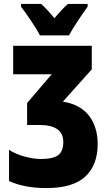

<svg xmlns="http://www.w3.org/2000/svg" viewBox="-20 -947 558 977"><path d="M447 -594 300 -430Q390 -415 433.5 -357.5Q477 -300 477 -214Q477 -107 414 -48.5Q351 10 216 10Q103 10 26 -26V-185Q56 -164 103 -151Q150 -138 188 -138Q250 -138 276 -157.5Q302 -177 302 -225Q302 -311 180 -311H118V-423L243 -569H47V-714H447ZM426 -913Q403 -882 374.5 -838.5Q346 -795 331 -767H183Q171 -792 139.5 -839Q108 -886 87 -913V-927H189Q217 -903 257 -854Q296 -902 326 -927H426Z"/></svg>

Font: Noto Sans UI CondBlack
Style: Regular
Weight: 900
Width: 3
Designer: Monotype Design Team
Foundry: Monotype Imaging Inc.
Version: Version 1.001